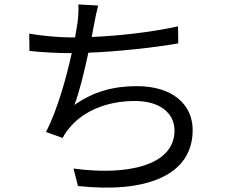

<svg xmlns="http://www.w3.org/2000/svg" viewBox="-20 -808 1040 867"><path d="M112 -656 113 -578C171 -572 235 -568 303 -568H304C279 -455 239 -312 188 -212L263 -185C272 -203 281 -216 294 -231C360 -311 470 -352 589 -352C706 -352 768 -294 768 -219C768 -55 543 -15 312 -47L332 32C636 65 850 -13 850 -221C850 -338 757 -419 598 -419C493 -419 403 -395 316 -334C338 -391 361 -486 379 -570C509 -575 668 -592 785 -612L784 -689C661 -662 514 -646 394 -641L405 -699C410 -725 416 -756 423 -783L334 -788C335 -760 334 -737 330 -705L319 -639H302C242 -639 165 -647 112 -656Z"/></svg>

Font: Noto Sans HK
Style: Regular
Weight: 400
Designer: Ryoko NISHIZUKA 西塚涼子 (kana, bopomofo & ideographs); Paul D. Hunt (Latin, Greek & Cyrillic); Sandoll Communications 산돌커뮤니
Foundry: Adobe
Version: Version 2.004;hotconv 1.0.118;makeotfexe 2.5.65603